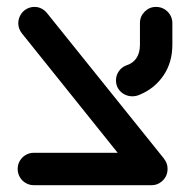

<svg xmlns="http://www.w3.org/2000/svg" viewBox="-20 -544 556 564"><path d="M33.7 -475.6Q33.7 -488.1 39.8 -499.3Q45.9 -510.4 56.9 -517Q67.8 -523.7 81.5 -523.7Q92.2 -523.7 101.7 -518.9Q111.1 -514.1 117.8 -505.9L461.9 -77.8H339.6L44.4 -445.9Q33.7 -459.3 33.7 -475.6ZM31.9 -47.8Q31.9 -60.7 38.3 -71.7Q44.8 -82.6 55.7 -88.9Q66.7 -95.2 79.6 -95.2H424.8Q444.4 -95.2 458.3 -81.3Q472.2 -67.4 472.2 -47.8Q472.2 -27.8 458.3 -13.9Q444.4 0 424.8 0H79.6Q66.7 0 55.7 -6.3Q44.8 -12.6 38.3 -23.7Q31.9 -34.8 31.9 -47.8ZM368.9 -261.1Q356.3 -261.1 345.4 -266.9Q334.4 -272.6 327.6 -283.1Q320.7 -293.7 320.7 -307.8Q320.7 -323 329.4 -335.2Q338.1 -347.4 351.9 -352.2Q370.7 -358.1 380.9 -373.5Q391.1 -388.9 391.1 -412.6V-476.3Q391.1 -495.9 405 -509.8Q418.9 -523.7 438.5 -523.7Q451.5 -523.7 462.4 -517.4Q473.3 -511.1 479.8 -500.2Q486.3 -489.3 486.3 -476.3V-412.6Q486.3 -361.1 460.7 -323Q435.2 -284.8 391.5 -266.3Q380.4 -261.1 368.9 -261.1Z"/></svg>

Font: 26F Galaxy Hebrew Extra Bold
Style: Regular
Weight: 800
Designer: C₂₉H₂₅N₃O₅
Version: Version 1.000